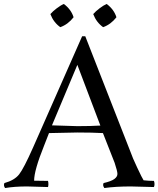

<svg xmlns="http://www.w3.org/2000/svg" viewBox="-27 -940 799 968"><path d="M749 3 632 0Q556 0 499 8Q493 0 493 -9L495 -17Q534 -26 549.5 -37.5Q565 -49 565 -63Q565 -77 551 -119L492 -269Q438 -272 363 -272L220 -269L195 -205Q145 -81 145 -29Q168 -28 215 -28Q217 -21 217 -12Q217 -3 215 3L109 0Q46 0 -1 8Q-7 1 -7 -9L-5 -17Q46 -31 69.5 -61Q93 -91 140 -197L387 -757H403L633 -169Q639 -150 664.5 -95.5Q690 -41 697 -31Q725 -28 749 -28Q752 -21 752 -12Q752 -3 749 3ZM235 -308 363 -304Q432 -304 479 -307L363 -613ZM277 -803Q243 -827 227 -869Q239 -883 259.5 -898.5Q280 -914 295 -920Q332 -892 344 -853Q316 -817 277 -803ZM493 -803Q459 -827 443 -869Q455 -883 475.5 -898.5Q496 -914 511 -920Q548 -892 560 -853Q532 -817 493 -803Z"/></svg>

Font: Rosarivo
Style: Regular
Weight: 400
Designer: Pablo Ugerman
Foundry: Pablo Ugerman
Version: Version 1.003